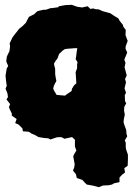

<svg xmlns="http://www.w3.org/2000/svg" viewBox="-20 -549 561 797"><path d="M124 11 110 5 100 -2 75 -4 73 -16 57 -32 43 -38 49 -55 29 -69V-78L22 -92L17 -104L22 -117L7 -136L13 -146L11 -161L3 -181L8 -193L5 -214L3 -235L8 -265L14 -275L6 -294L8 -312L11 -320L19 -336L22 -357L20 -369L32 -394L41 -406L60 -430L74 -441L87 -454L100 -479L122 -490L129 -497L136 -503L157 -508L172 -509L192 -516L193 -515L222 -519L224 -523L253 -528L278 -529L300 -521L321 -518L344 -523L355 -512L367 -514L376 -511L390 -510L405 -503L438 -494L454 -483L471 -473L477 -462L490 -446L492 -438L502 -425L501 -403L510 -379L502 -358L501 -347L508 -331L496 -301L501 -288L497 -270L500 -259L506 -236L499 -221L503 -208L497 -182L503 -164L498 -154L499 -129L504 -120L496 -106L495 -90L498 -73L494 -54L493 -41L496 -31L504 -9L505 6L508 17L498 34L502 43V63L504 73L511 93V113L510 139L496 149L499 167L486 177L476 188V207L453 212L445 217L431 220L408 221L390 228L368 222L340 217L331 208L322 198L299 190L295 174L283 159L288 146L290 133L284 100L288 91L297 76L291 59V31L279 20L248 27L234 20L216 21L189 30L180 25L164 24L140 20ZM250 -152 255 -156 271 -167 277 -171 279 -181 287 -194 292 -199 297 -203 295 -233 294 -249 297 -258 300 -265V-282L302 -290L297 -299L294 -304L296 -314L297 -322L298 -331L299 -338L301 -349H290L279 -348L265 -347L254 -346L249 -345L240 -339L232 -331L226 -326L223 -319L219 -307L213 -299L208 -292L204 -284L206 -275L209 -263V-242L211 -228L214 -213L207 -200L203 -191L201 -180L206 -170L211 -162L215 -155L239 -153Z"/></svg>

Font: Winky Rough Black
Style: Regular
Weight: 900
Designer: Simon Atzbach
Foundry: typofactur
Version: Version 1.206; ttfautohint (v1.8.4.7-5d5b)